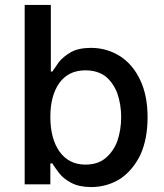

<svg xmlns="http://www.w3.org/2000/svg" viewBox="-20 -747 666 778"><path d="M186 -727V-457H192Q208 -481 219 -496Q237 -518 268 -536Q299 -553 349 -553Q413 -553 467 -519Q518 -486 548 -423Q578 -360 578 -272Q578 -184 549 -120Q519 -58 468 -23Q414 11 350 11Q301 11 269 -6Q238 -22 220 -45Q203 -67 192 -85H184V0H80V-727ZM221 -133Q259 -80 326 -80Q375 -80 406 -105Q439 -132 455 -174Q471 -220 471 -273Q471 -324 455 -370Q438 -413 407 -438Q374 -462 326 -462Q257 -462 220 -410Q184 -359 184 -273Q184 -186 221 -133Z"/></svg>

Font: Sinter Medium
Style: Regular
Weight: 500
Foundry: Adobe & rsms
Version: Version 1.000